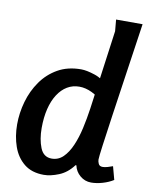

<svg xmlns="http://www.w3.org/2000/svg" viewBox="-87 -832 696 906"><g transform="rotate(10 261.0 -378.5)"><path d="M400 -714 395 -769H522Q503 -639 486 -523.5Q469 -408 456 -318Q443 -228 435.5 -172Q428 -116 428 -104Q428 -95 433 -84Q438 -73 453 -73Q463 -73 477 -77Q491 -81 501 -85L518 -22Q496 -8 467 0.5Q438 9 412 9Q382 9 359 -10.5Q336 -30 330 -59H326Q297 -20 257.5 -4Q218 12 186 12Q128 12 91.5 -17.5Q55 -47 38 -95.5Q21 -144 21 -201Q21 -256 36.5 -310.5Q52 -365 83.5 -410Q115 -455 162.5 -482Q210 -509 274 -509Q300 -509 339.5 -496Q379 -483 406 -450V-365Q372 -397 341 -412Q310 -427 280 -427Q248 -427 222 -411.5Q196 -396 177 -366.5Q158 -337 148 -296Q138 -255 138 -204Q138 -150 154 -110Q170 -70 209 -70Q241 -70 264 -92.5Q287 -115 303.5 -153Q320 -191 330.5 -238Q341 -285 348 -334Z"/></g></svg>

Font: Rosario
Style: Italic
Weight: 400
Italic angle: -8.05°
Designer: Hector Gatti
Foundry: Omnibus Type
Version: Version 1.201